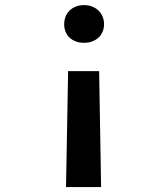

<svg xmlns="http://www.w3.org/2000/svg" viewBox="-20 -559 640 764"><path d="M251 -275.9H374.5L382.3 185.5H242.7ZM394 -462.4Q394 -446.8 388.4 -433.1Q382.8 -419.4 372.3 -409.7Q361.8 -399.9 347.2 -394.3Q332.5 -388.7 314.5 -388.7Q295.9 -388.7 281.2 -394.3Q266.6 -399.9 256.3 -409.7Q246.1 -419.4 240.7 -433.1Q235.4 -446.8 235.4 -462.4Q235.4 -478.5 240.7 -492.4Q246.1 -506.3 256.3 -516.6Q266.6 -526.9 281.2 -532.7Q295.9 -538.6 314.5 -538.6Q332.5 -538.6 347.2 -532.7Q361.8 -526.9 372.3 -516.6Q382.8 -506.3 388.4 -492.4Q394 -478.5 394 -462.4Z"/></svg>

Font: Roboto Mono
Style: Bold
Weight: 700
Designer: Google
Version: Version 2.000985; 2015; ttfautohint (v1.3)